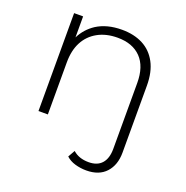

<svg xmlns="http://www.w3.org/2000/svg" viewBox="-129 -645 931 962"><g transform="rotate(20 336.5 -164.0)"><path d="M361 -526Q425 -526 472.5 -501.5Q520 -477 546.5 -427.5Q573 -378 573 -305V52Q573 118 536.5 158Q500 198 432 198Q401 198 372 189.5Q343 181 324 163L345 126Q377 155 429 155Q475 155 499 128Q523 101 523 50V-301Q523 -389 478.5 -435Q434 -481 354 -481Q293 -481 248 -456Q203 -431 179.5 -386Q156 -341 156 -278V0H106V-522H154V-410Q179 -460 226 -491Q281 -526 361 -526Z"/></g></svg>

Font: Montserrat Z Light
Style: Regular
Weight: 300
Designer: Julieta Ulanovsky
Foundry: Julieta Ulanovsky
Version: Version 8.000